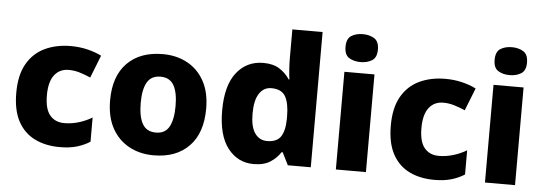

<svg xmlns="http://www.w3.org/2000/svg" viewBox="-50 -916 3043 1075"><g transform="rotate(5 1471.5 -379.0)"><path d="M314 10Q233 10 172.5 -20Q112 -50 78.5 -112Q45 -174 45 -272Q45 -372 81.5 -435.5Q118 -499 182 -529Q246 -559 327 -559Q376 -559 420 -548.5Q464 -538 500 -520L450 -393Q418 -407 388 -416Q358 -425 327 -425Q276 -425 246.5 -387Q217 -349 217 -273Q217 -196 246.5 -161Q276 -126 327 -126Q368 -126 408 -138Q448 -150 483 -171V-35Q450 -14 409.5 -2Q369 10 314 10Z M1112 -276Q1112 -138 1039.5 -64Q967 10 841 10Q763 10 702 -23.5Q641 -57 606.5 -120.5Q572 -184 572 -276Q572 -412 644.5 -485.5Q717 -559 844 -559Q922 -559 982.5 -526Q1043 -493 1077.5 -430Q1112 -367 1112 -276ZM744 -276Q744 -200 767 -159Q790 -118 843 -118Q895 -118 917.5 -159Q940 -200 940 -276Q940 -352 917 -392Q894 -432 842 -432Q790 -432 767 -392Q744 -352 744 -276Z M1403 10Q1314 10 1258 -62Q1202 -134 1202 -274Q1202 -415 1259 -487Q1316 -559 1409 -559Q1465 -559 1500.5 -536Q1536 -513 1558 -479H1562Q1559 -498 1556.5 -532.5Q1554 -567 1554 -598V-760H1724V0H1595L1560 -70H1554Q1533 -37 1497 -13.5Q1461 10 1403 10ZM1467 -125Q1521 -125 1543.5 -157.5Q1566 -190 1567 -257V-272Q1567 -345 1545.5 -383.5Q1524 -422 1466 -422Q1423 -422 1398 -384Q1373 -346 1373 -271Q1373 -197 1398.5 -161Q1424 -125 1467 -125Z M1950 -768Q1987 -768 2014 -751.5Q2041 -735 2041 -689Q2041 -644 2014 -627.5Q1987 -611 1950 -611Q1912 -611 1885.5 -627.5Q1859 -644 1859 -689Q1859 -735 1885.5 -751.5Q1912 -768 1950 -768ZM2034 -549V0H1865V-549Z M2419 10Q2338 10 2277.5 -20Q2217 -50 2183.5 -112Q2150 -174 2150 -272Q2150 -372 2186.5 -435.5Q2223 -499 2287 -529Q2351 -559 2432 -559Q2481 -559 2525 -548.5Q2569 -538 2605 -520L2555 -393Q2523 -407 2493 -416Q2463 -425 2432 -425Q2381 -425 2351.5 -387Q2322 -349 2322 -273Q2322 -196 2351.5 -161Q2381 -126 2432 -126Q2473 -126 2513 -138Q2553 -150 2588 -171V-35Q2555 -14 2514.5 -2Q2474 10 2419 10Z M2788 -768Q2825 -768 2852 -751.5Q2879 -735 2879 -689Q2879 -644 2852 -627.5Q2825 -611 2788 -611Q2750 -611 2723.5 -627.5Q2697 -644 2697 -689Q2697 -735 2723.5 -751.5Q2750 -768 2788 -768ZM2872 -549V0H2703V-549Z"/></g></svg>

Font: Noto Sans Meetei Mayek ExtraBold
Style: Regular
Weight: 800
Designer: Monotype Design Team and Neelakash Kshetrimayum
Foundry: Monotype Imaging Inc.
Version: Version 2.002; ttfautohint (v1.8.4.7-5d5b)